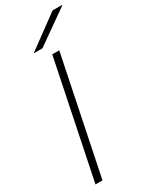

<svg xmlns="http://www.w3.org/2000/svg" viewBox="-237 -990 833 1044"><g transform="rotate(-30 179.0 -468.0)"><path d="M222 -730H178L28 0H72ZM97 -785H148L358 -933V-936H299L97 -788Z"/></g></svg>

Font: Nacelle UltraLight
Style: Italic
Weight: 200
Italic angle: -12°
Designer: Sora Sagano
Foundry: Sora Sagano
Version: Version 1.000;FEAKit 1.0